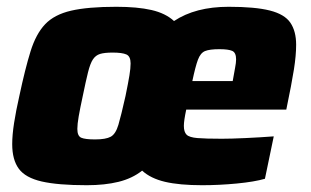

<svg xmlns="http://www.w3.org/2000/svg" viewBox="-20 -538 916 566"><path d="M236 8Q151 8 103 -3Q55 -14 35.5 -40.5Q16 -67 16 -113Q16 -140 21.5 -175.5Q27 -211 37 -255Q54 -335 70 -386.5Q86 -438 113 -466.5Q140 -495 189.5 -506.5Q239 -518 323 -518Q385 -518 426.5 -508.5Q468 -499 493 -476Q556 -518 654 -518Q732 -518 775.5 -507Q819 -496 836 -471Q853 -446 853 -406Q853 -375 846.5 -333.5Q840 -292 824 -215H529Q522 -182 522 -167Q522 -149 530 -141Q538 -133 562 -131Q586 -129 634 -129Q661 -129 704 -131Q747 -133 787 -136L761 -11Q730 -2 678 3Q626 8 576 8Q509 8 466.5 -2Q424 -12 399 -35Q370 -12 329.5 -2Q289 8 236 8ZM547 -299H666Q670 -323 673 -338Q676 -353 676 -363Q676 -383 664.5 -388Q653 -393 627 -393Q598 -393 584.5 -387.5Q571 -382 563.5 -362Q556 -342 547 -299ZM260 -127Q292 -127 306.5 -135Q321 -143 329 -170Q337 -197 350 -255Q358 -294 361.5 -315.5Q365 -337 365 -351Q365 -372 352.5 -377.5Q340 -383 312 -383Q288 -383 275 -379Q262 -375 254 -363Q246 -351 239.5 -325Q233 -299 224 -255Q216 -218 212 -195Q208 -172 208 -158Q208 -137 219.5 -132Q231 -127 260 -127Z"/></svg>

Font: Saira ExtraBold
Style: Italic
Weight: 800
Italic angle: -12°
Designer: Hector Gatti with collaboration of the Omnibus-Type team
Foundry: Omnibus-Type
Version: Version 1.100; ttfautohint (v1.8.3)